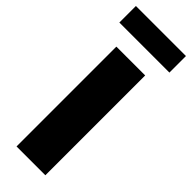

<svg xmlns="http://www.w3.org/2000/svg" viewBox="-298 -931 952 952"><g transform="rotate(45 177.5 -455.5)"><path d="M76.5 0V-700H278.5V0ZM2.5 -795V-911H353.5V-795Z"/></g></svg>

Font: Geologica Thin Roman Black
Style: Regular
Weight: 900
Version: Version 1.010;gftools[0.9.28]